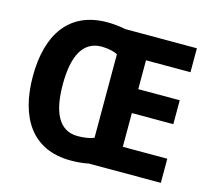

<svg xmlns="http://www.w3.org/2000/svg" viewBox="-104 -849 1086 984"><g transform="rotate(15 438.5 -357.5)"><path d="M349 -724C146 -724 51 -579 51 -359C51 -139 145 9 349 9C380 9 419 6 444 0H826V-128H590V-307H810V-434H590V-587H826V-714H446C420 -720 381 -724 349 -724ZM352 -596C385 -596 419 -589 438 -578V-135C418 -126 384 -121 352 -121C253 -121 210 -209 210 -358C210 -507 253 -595 352 -596Z"/></g></svg>

Font: Noto Sans Armenian SemiCondensed Medium
Style: Regular
Weight: 500
Width: 4
Designer: Monotype Design Team
Foundry: Monotype Imaging Inc.
Version: Version 2.008